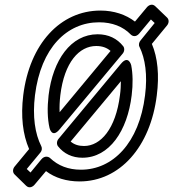

<svg xmlns="http://www.w3.org/2000/svg" viewBox="-20 -736 738 818"><path d="M495 -464 229 -144C221 -134 221 -121 227 -113C252 -81 288 -64 331 -64C446 -64 523 -179 541 -330C547 -378 546 -422 539 -458C539 -458 528 -504 495 -464ZM495 -390C495 -372 494 -351 491 -330C473 -187 409 -114 338 -114C315 -114 296 -120 281 -133ZM234 -185 503 -508C511 -518 511 -531 505 -539C479 -572 442 -590 396 -590C282 -590 205 -480 187 -330C181 -278 182 -230 191 -191C191 -191 201 -145 234 -185ZM234 -258C233 -280 234 -304 237 -330C254 -472 318 -540 390 -540C415 -540 435 -533 451 -519ZM639 -638 579 -564C572 -556 570 -544 574 -537C599 -486 609 -417 598 -330C573 -126 460 -13 325 -13C271 -13 228 -30 194 -62C187 -69 170 -74 156 -57L110 -1L94 -16L152 -86C159 -94 160 -105 156 -113C129 -166 118 -240 129 -330C154 -533 266 -641 402 -641C458 -641 504 -623 537 -589C544 -582 559 -576 574 -594L623 -653ZM692 -628C700 -638 701 -652 692 -661L642 -709C628 -723 612 -713 605 -704L555 -644C516 -674 465 -691 408 -691C237 -691 106 -549 79 -330C68 -240 77 -163 104 -101L42 -26C34 -16 33 -2 42 7L91 55C105 69 121 59 128 50L176 -7C214 22 264 37 319 37C490 37 621 -110 648 -330C659 -416 652 -490 627 -549Z"/></svg>

Font: Falling Sky
Style: CondOuObl
Weight: 400
Designer: Paul D. Hunt
Foundry: Adobe Systems Incorporated
Version: Version 1.02